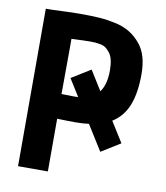

<svg xmlns="http://www.w3.org/2000/svg" viewBox="-75 -711 669 774"><g transform="rotate(10 259.0 -324.0)"><path d="M172.9 0H50.8V-644.5Q78.6 -644.5 118.7 -646.5Q158.7 -648.4 191.9 -648.4Q239.3 -648.4 270.5 -646.2Q301.8 -644 335.7 -636.7Q369.6 -629.4 395.3 -613.8Q420.9 -598.1 441.4 -573.2Q476.6 -530.3 476.6 -451.2Q476.6 -374.5 456.8 -324.2Q437 -273.9 393.1 -246.6L445.3 -163.1L367.2 -114.7L302.7 -217.8Q279.3 -214.4 248 -214.4Q212.4 -214.4 172.9 -215.8ZM348.6 -443.8Q348.6 -467.8 344.5 -485.8Q340.3 -503.9 332 -514.6Q323.7 -525.4 315.4 -532Q307.1 -538.6 294.2 -541.3Q281.2 -543.9 272.9 -544.7Q264.6 -545.4 251.5 -545.4H247.1Q230 -545.4 205.1 -544.2Q180.2 -543 173.8 -543V-508.3L172.9 -316.9Q208 -315.9 223.6 -315.9Q235.4 -315.9 241.2 -316.4L197.3 -386.7L275.4 -435.1L325.2 -355Q348.6 -386.7 348.6 -443.8Z"/></g></svg>

Font: Fantasque Sans Mono
Style: Bold
Weight: 700
Monospace: yes
Designer: Jany Belluz
Version: Version 1.8.0 ; ttfautohint (v1.8.2)